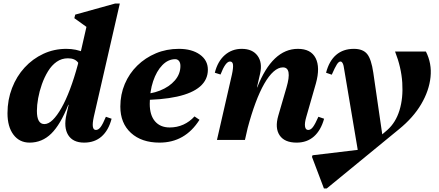

<svg xmlns="http://www.w3.org/2000/svg" viewBox="-20 -785 2460 1077"><path d="M146 15Q89 15 55.5 -29.5Q22 -74 22 -150Q22 -225 47.5 -291Q73 -357 118 -406Q163 -455 223 -483Q283 -511 352 -511Q407 -511 452.5 -490.5Q498 -470 521 -433L435 -358Q435 -411 417.5 -434.5Q400 -458 361 -458Q326 -458 298 -438.5Q270 -419 249.5 -385.5Q229 -352 215 -312.5Q201 -273 194 -234Q187 -195 187 -163Q187 -89 229 -89Q252 -89 276 -112.5Q300 -136 324.5 -179Q349 -222 372.5 -284Q396 -346 417 -424L472 -396L462 -197H363Q319 -86 267.5 -35.5Q216 15 146 15ZM452 15Q389 15 362.5 -27.5Q336 -70 353 -144L479 -696L500 -609L397 -683L402 -703L625 -765H652L506 -129Q498 -92 501 -74Q504 -56 518 -56Q532 -56 544.5 -72.5Q557 -89 574 -130L606 -119Q589 -54 550 -19.5Q511 15 452 15Z M875 15Q774 15 714.5 -39.5Q655 -94 655 -187Q655 -255 680 -314Q705 -373 750 -417Q795 -461 854.5 -486Q914 -511 983 -511Q1056 -511 1101 -479Q1146 -447 1146 -394Q1146 -338 1102.5 -300Q1059 -262 973 -243Q887 -224 760 -224V-256Q825 -256 877.5 -277Q930 -298 961 -334Q992 -370 992 -415Q992 -433 984 -443Q976 -453 963 -453Q923 -453 890.5 -419.5Q858 -386 839 -329.5Q820 -273 820 -202Q820 -139 849.5 -104.5Q879 -70 932 -70Q973 -70 1008.5 -86Q1044 -102 1071 -132L1099 -113Q1018 15 875 15Z M1644 15Q1576 15 1548.5 -26Q1521 -67 1541 -136L1587 -294Q1620 -407 1567 -407Q1541 -407 1514.5 -383.5Q1488 -360 1462.5 -315.5Q1437 -271 1413.5 -208Q1390 -145 1369 -66H1316L1330 -295H1423Q1508 -511 1651 -511Q1724 -511 1750.5 -459Q1777 -407 1752 -317L1698 -129Q1688 -95 1691 -75.5Q1694 -56 1709 -56Q1723 -56 1735.5 -72.5Q1748 -89 1766 -130L1798 -119Q1780 -54 1741 -19.5Q1702 15 1644 15ZM1197 0 1281 -367Q1289 -404 1287 -422Q1285 -440 1270 -440Q1245 -440 1217 -367L1185 -377Q1201 -441 1241 -476Q1281 -511 1336 -511Q1396 -511 1424.5 -472.5Q1453 -434 1439 -372L1354 0Z M1797 272 1730 95 1733 86 2026 51 2091 -3 2153 -56Q2200 -98 2221 -166.5Q2242 -235 2236.5 -321Q2231 -407 2196 -496H2369Q2403 -429 2395 -352.5Q2387 -276 2342.5 -200.5Q2298 -125 2218 -60L1813 272ZM1993 93 1911 -394Q1908 -419 1902.5 -429.5Q1897 -440 1890 -440Q1880 -440 1869.5 -423.5Q1859 -407 1841 -366L1809 -377Q1826 -443 1865.5 -477Q1905 -511 1965 -511Q2016 -511 2039.5 -482Q2063 -453 2074 -377L2127 -12Z"/></svg>

Font: Platypi Light
Style: Bold Italic
Weight: 700
Italic angle: -13°
Version: Version 1.200